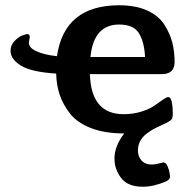

<svg xmlns="http://www.w3.org/2000/svg" viewBox="-20 -495 714 728"><path d="M20 -302Q20 -324 35.5 -340Q51 -356 66 -361L82 -366Q93 -366 93 -354L90 -337Q86 -316 116.5 -301.5Q147 -287 196 -282Q224 -475 432 -475Q495 -475 538.5 -455Q582 -435 603.5 -401Q625 -367 633.5 -333Q642 -299 642 -260Q642 -214 594 -214H321Q325 -62 449 -62Q485 -62 516.5 -72Q548 -82 565.5 -94.5Q583 -107 597.5 -117Q612 -127 618 -127Q635 -127 635 -62Q635 -48 631 -43Q627 -38 615 -31Q610 -28 593 -20.5Q576 -13 563 -6Q550 1 535 12.5Q520 24 511.5 40Q503 56 503 76Q503 99 517 114Q531 129 556 129Q566 129 581.5 125Q597 121 600 121Q609 121 615 134.5Q621 148 623 161L625 174Q625 186 609 193Q563 213 521 213Q464 213 439 179.5Q414 146 414 106Q414 59 451 11Q377 11 324.5 -9.5Q272 -30 245 -65Q218 -100 206 -136.5Q194 -173 193 -216Q98 -222 59 -246.5Q20 -271 20 -302ZM323 -279H530Q527 -337 506.5 -369.5Q486 -402 432 -402Q335 -402 323 -279Z"/></svg>

Font: CMU Sans Serif
Style: Bold
Weight: 700
Version: Version 0.7.0